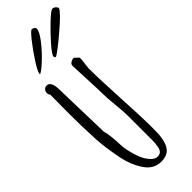

<svg xmlns="http://www.w3.org/2000/svg" viewBox="-342 -1058 1095 1095"><g transform="rotate(-45 205.5 -510.5)"><path d="M19 0ZM67.4 -823.7Q67.4 -823.7 67.4 -830.1Q68.4 -845.2 101.3 -896.7Q134.3 -948.2 170.2 -993.4Q206.1 -1038.6 214.8 -1038.6Q223.6 -1038.6 231 -1033.2Q238.3 -1027.8 238.3 -1020Q238.3 -997.6 201.7 -950.9Q165 -904.3 123.8 -866.2Q82.5 -828.1 67.4 -823.7ZM203.1 -830.1Q193.4 -829.6 193.4 -842.3Q193.4 -855 235.4 -903.1Q277.3 -951.2 323.7 -994.9Q370.1 -1038.6 380.9 -1038.6Q391.6 -1038.6 399.9 -1031.5Q408.2 -1024.4 411.1 -1015.1Q401.9 -990.7 317.4 -918.7Q232.9 -846.7 203.1 -830.1ZM25.4 -544.4 26.4 -700.7Q19 -709 19 -721.2Q19 -733.4 27.6 -742.7Q36.1 -752 47.9 -752Q84 -752 84 -680.7L93.3 -333Q99.1 -319.8 103.3 -279.8Q107.4 -239.7 107.4 -217.5Q107.4 -195.3 114.5 -162.8Q121.6 -130.4 134 -97.2Q146.5 -64 167.7 -40.5Q189 -17.1 208 -17.1Q227.1 -17.1 236.3 -26.1Q245.6 -35.2 249 -51.8Q254.4 -78.1 254.4 -106.9V-302.2Q254.4 -334 248 -396.5Q241.7 -459 241.7 -490.7V-497.6L239.7 -555.7L232.4 -727.1Q232.4 -739.3 244.6 -746.8Q256.8 -754.4 270 -754.4L294.4 -731V-714.4L287.1 -653.3Q287.1 -569.8 296.1 -401.9Q305.2 -233.9 305.2 -174.6Q305.2 -115.2 303.5 -95.5Q301.8 -75.7 295.9 -53.2Q290 -30.8 279.8 -16.1Q255.9 18.1 206.5 18.1Q145.5 18.6 108.4 -35.2Q69.3 -91.8 53.7 -170.9Q35.2 -264.2 31.2 -334.5Q25.4 -440.4 25.4 -544.4Z"/></g></svg>

Font: Amatic
Style: Bold
Weight: 700
Width: 3
Version: Version 2.000; ttfautohint (v0.92-dirty) -l 8 -r 50 -G 50 -x